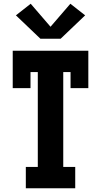

<svg xmlns="http://www.w3.org/2000/svg" viewBox="-20 -1006 540 1026"><path d="M118 0V-114H182V-621H143V-535H48V-735H452V-535H357V-621H318V-114H382V0ZM196 -799 65 -924 144 -986 250 -863 356 -986 435 -924 304 -799Z"/></svg>

Font: Iosevka Slab Heavy
Style: Regular
Weight: 900
Monospace: yes
Designer: Belleve Invis
Foundry: Belleve Invis
Version: Version 11.1.0; ttfautohint (v1.8.3)